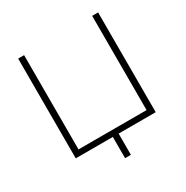

<svg xmlns="http://www.w3.org/2000/svg" viewBox="-190 -865 1139 1175"><g transform="rotate(-30 379.5 -277.5)"><path d="M359 150V0H97V-705H139V-39H620V-705H662V0H400V150Z"/></g></svg>

Font: Mulish ExtraLight
Style: Regular
Weight: 200
Designer: Vernon Adams
Foundry: Vernon Adams
Version: Version 3.603